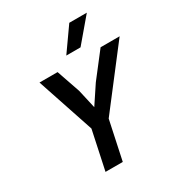

<svg xmlns="http://www.w3.org/2000/svg" viewBox="-213 -1073 1132 1214"><g transform="rotate(-30 353.5 -465.5)"><path d="M201 0 261 -282 122 -698H254L313 -527L344 -390L431 -521L568 -698H707L387 -282L327 0ZM354 -761 474 -931H602L458 -761Z"/></g></svg>

Font: Azeret Mono Thin Medium
Style: Italic
Weight: 500
Italic angle: -12°
Version: Version 1.002